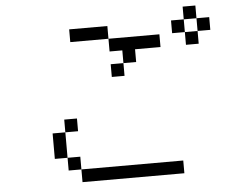

<svg xmlns="http://www.w3.org/2000/svg" viewBox="-55 -876 1110 939"><g transform="rotate(-5 500.0 -406.0)"><path d="M812.5 0V-62.5H312.5V0ZM312.5 -250V-312.5H250V-250H187.5Q187.5 -250 187.5 -125H250V-62.5H312.5V-125H250Q250 -125 250 -250ZM750 -625V-687.5H500V-625H562.5V-562.5H500V-500H562.5V-562.5H625V-625ZM1000 -687.5V-750H937.5V-687.5H875V-625H937.5V-687.5ZM500 -687.5V-750H312.5V-687.5ZM875 -687.5V-750H812.5V-687.5ZM875 -750H937.5V-812.5H875Z"/></g></svg>

Font: BFUnifontExMono
Style: Regular
Weight: 500
Version: Version 15.0.06